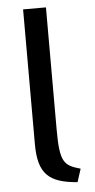

<svg xmlns="http://www.w3.org/2000/svg" viewBox="-56 -814 427 862"><g transform="rotate(-5 158.0 -383.0)"><path d="M277 -45 258 14C130 4 82 -38 82 -173V-780H185V-230C185 -79 204 -66 277 -45Z"/></g></svg>

Font: Repo Medium
Style: Regular
Weight: 500
Designer: Stefan Peev
Foundry: Context Ltd
Version: Version 1.502